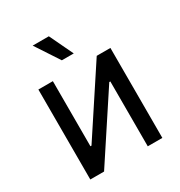

<svg xmlns="http://www.w3.org/2000/svg" viewBox="-178 -885 947 1009"><g transform="rotate(-30 295.5 -380.5)"><path d="M514.2 0H425.8V-393.6H419.4L160.6 0H77.1V-545.9H165V-150.9H171.4L431.2 -545.9H514.2ZM260.7 -617.2 166.5 -760.7H264.6L333 -617.2Z"/></g></svg>

Font: Inter Variable
Style: Regular
Weight: 400
Designer: Rasmus Andersson
Foundry: rsms
Version: Version 4.001;git-9221beed3